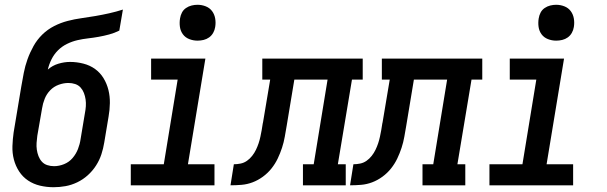

<svg xmlns="http://www.w3.org/2000/svg" viewBox="-20 -775 2540 803"><path d="M204 8Q175 8 147.5 1.5Q120 -5 97.5 -20Q75 -35 60 -58Q45 -81 38 -108Q31 -135 32 -164Q33 -193 37 -221L55 -329Q59 -350 62 -371Q65 -392 69 -413Q74 -442 79.5 -470.5Q85 -499 95 -527Q105 -555 120 -582Q135 -609 157 -630.5Q179 -652 206.5 -666Q234 -680 263 -687.5Q292 -695 321 -699Q350 -703 379 -708Q408 -713 437 -719.5Q466 -726 494 -735L479 -647Q459 -637 437 -631Q415 -625 392.5 -621Q370 -617 348 -614.5Q326 -612 304 -607Q282 -602 260.5 -591.5Q239 -581 222.5 -564.5Q206 -548 195.5 -527Q185 -506 180 -484Q199 -501 224 -508.5Q249 -516 273 -516Q301 -516 328.5 -509Q356 -502 377.5 -486.5Q399 -471 413 -448Q427 -425 433.5 -398.5Q440 -372 439.5 -343.5Q439 -315 434 -287L416 -179Q412 -154 404 -129.5Q396 -105 381.5 -82.5Q367 -60 347 -42Q327 -24 303 -12.5Q279 -1 254 3.5Q229 8 204 8ZM206 -80Q227 -80 248 -88.5Q269 -97 283.5 -114Q298 -131 306 -151.5Q314 -172 317 -193L335 -301Q338 -316 339 -330.5Q340 -345 338 -359Q336 -373 331 -386Q326 -399 317 -409Q308 -419 294.5 -423.5Q281 -428 266 -428Q246 -428 225.5 -420.5Q205 -413 190 -397.5Q175 -382 167 -362Q159 -342 156 -322L136 -207Q134 -192 133 -177.5Q132 -163 134 -149Q136 -135 141 -122Q146 -109 155 -99Q164 -89 177.5 -84.5Q191 -80 206 -80Z M527 0V-88H665L723 -442H612V-530H839L766 -88H877V0ZM806 -605Q788 -605 771.5 -611.5Q755 -618 745 -631.5Q735 -645 732.5 -662.5Q730 -680 733 -698Q735 -711 741 -722.5Q747 -734 758 -741.5Q769 -749 781.5 -752Q794 -755 806 -755Q824 -755 840.5 -748.5Q857 -742 867 -728.5Q877 -715 880 -697.5Q883 -680 880 -662Q878 -649 871.5 -637.5Q865 -626 854.5 -618.5Q844 -611 831.5 -608Q819 -605 806 -605Z M944 0 958 -88Q972 -88 986.5 -91Q1001 -94 1013 -102.5Q1025 -111 1034.5 -123Q1044 -135 1050.5 -148.5Q1057 -162 1061.5 -175.5Q1066 -189 1069 -203Q1072 -217 1074.5 -231Q1077 -245 1079 -259Q1079 -260 1079.5 -261Q1080 -262 1080 -263L1110 -442H1077V-530H1497V-442H1452L1393 -88H1426V0H1247V-88H1292L1350 -442H1211L1179 -249Q1175 -226 1171 -203Q1167 -180 1159.5 -157Q1152 -134 1141.5 -112Q1131 -90 1115.5 -70.5Q1100 -51 1079.5 -36Q1059 -21 1036.5 -12.5Q1014 -4 990.5 -2Q967 0 944 0Z M1444 0 1458 -88Q1472 -88 1486.5 -91Q1501 -94 1513 -102.5Q1525 -111 1534.5 -123Q1544 -135 1550.5 -148.5Q1557 -162 1561.5 -175.5Q1566 -189 1569 -203Q1572 -217 1574.5 -231Q1577 -245 1579 -259Q1579 -260 1579.5 -261Q1580 -262 1580 -263L1610 -442H1577V-530H1997V-442H1952L1893 -88H1926V0H1747V-88H1792L1850 -442H1711L1679 -249Q1675 -226 1671 -203Q1667 -180 1659.5 -157Q1652 -134 1641.5 -112Q1631 -90 1615.5 -70.5Q1600 -51 1579.5 -36Q1559 -21 1536.5 -12.5Q1514 -4 1490.5 -2Q1467 0 1444 0Z M2027 0V-88H2165L2223 -442H2112V-530H2339L2266 -88H2377V0ZM2306 -605Q2288 -605 2271.5 -611.5Q2255 -618 2245 -631.5Q2235 -645 2232.5 -662.5Q2230 -680 2233 -698Q2235 -711 2241 -722.5Q2247 -734 2258 -741.5Q2269 -749 2281.5 -752Q2294 -755 2306 -755Q2324 -755 2340.5 -748.5Q2357 -742 2367 -728.5Q2377 -715 2380 -697.5Q2383 -680 2380 -662Q2378 -649 2371.5 -637.5Q2365 -626 2354.5 -618.5Q2344 -611 2331.5 -608Q2319 -605 2306 -605Z"/></svg>

Font: Iosevka Curly Slab SmBdObl
Style: Regular
Weight: 600
Italic angle: -9°
Monospace: yes
Designer: Belleve Invis
Foundry: Belleve Invis
Version: Version 11.0.0; ttfautohint (v1.8.3)